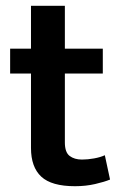

<svg xmlns="http://www.w3.org/2000/svg" viewBox="-20 -643 416 663"><path d="M335 -389H204V-151Q204 -117 220.5 -104.5Q237 -92 263 -92Q283 -92 305 -96Q327 -100 342 -107L360 -23Q341 -15 308.5 -7.5Q276 0 239 0Q158 0 122.5 -33Q87 -66 87 -132V-389H15V-475H87V-623H204V-475H335Z"/></svg>

Font: Mukta Vaani SemiBold
Style: Regular
Weight: 600
Designer: Noopur Datye, Girish Dalvi, Yashodeep Gholap, Pallavi Karambelkar
Foundry: Ek Type
Version: Version 2.538;PS 1.000;hotconv 16.6.51;makeotf.lib2.5.65220;